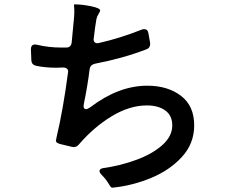

<svg xmlns="http://www.w3.org/2000/svg" viewBox="-20 -818 1040 876"><path d="M866 -246Q866 -163 810 -102Q754 -41 669 -6Q584 29 496 38Q490 39 487 36.5Q484 34 478 24Q465 1 444 -20Q434 -30 434 -38Q434 -48 451 -51Q529 -62 601.5 -88.5Q674 -115 720 -155.5Q766 -196 766 -246Q766 -291 734 -314Q702 -337 650 -337Q571 -337 489.5 -287.5Q408 -238 340 -159Q330 -147 317 -147Q311 -147 308 -148L254 -161Q231 -167 236 -181L239 -196Q268 -318 290 -485L291 -491Q291 -500 285 -505Q279 -510 268 -510Q257 -509 237 -509Q186 -509 144 -518Q124 -523 123 -543Q121 -577 121 -593Q121 -615 140 -615Q145 -615 148 -614Q201 -601 261 -601H282Q304 -601 307 -624Q310 -653 317 -729Q319 -749 319 -763V-773Q319 -777 318 -787.5Q317 -798 319 -798H322Q354 -798 395.5 -789.5Q437 -781 437 -770Q437 -766 429.5 -754Q422 -742 420 -731Q414 -699 408 -645L407 -639Q407 -628 414 -623.5Q421 -619 432 -622Q526 -643 627 -683Q631 -685 638 -685Q654 -685 657 -667L665 -622V-617Q665 -599 648 -593Q542 -552 412 -527Q392 -522 389 -503Q380 -428 362 -341Q360 -332 363 -326Q366 -320 372 -320Q380 -320 391 -328Q521 -427 652 -427Q745 -427 805.5 -381Q866 -335 866 -246Z"/></svg>

Font: Shippori Gochic B2 Bold
Style: Regular
Weight: 700
Designer: FONTDASU
Foundry: FONTDASU / Google Inc. / but / Adobe
Version: Version 1.130